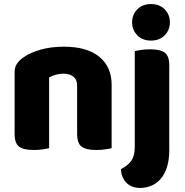

<svg xmlns="http://www.w3.org/2000/svg" viewBox="-20 -731 910 946"><path d="M530 -1Q519 2 498.5 5Q478 8 454 8Q404 8 382 -8.5Q360 -25 360 -72V-308Q360 -339 341.5 -353.5Q323 -368 293 -368Q273 -368 255.5 -363Q238 -358 222 -350V-1Q211 2 190.5 5Q170 8 146 8Q96 8 74 -8.5Q52 -25 52 -72V-373Q52 -400 63.5 -417Q75 -434 95 -448Q129 -472 180.5 -486.5Q232 -501 295 -501Q408 -501 469 -451.5Q530 -402 530 -313ZM814 9Q814 58 802.5 93Q791 128 771.5 150.5Q752 173 726 184Q700 195 671 195Q627 195 602 168.5Q577 142 576 102Q612 84 628 59.5Q644 35 644 -7V-479Q655 -482 675.5 -485Q696 -488 720 -488Q770 -488 792 -471.5Q814 -455 814 -408ZM631 -621Q631 -659 656.5 -685Q682 -711 724 -711Q766 -711 791.5 -685Q817 -659 817 -621Q817 -583 791.5 -557Q766 -531 724 -531Q682 -531 656.5 -557Q631 -583 631 -621Z"/></svg>

Font: Baloo 2 ExtraBold
Style: Regular
Weight: 800
Designer: Sarang Kulkarni and Ek Type
Foundry: Ek Type
Version: Version 1.640;hotconv 1.0.111;makeotfexe 2.5.65597; ttfautoh